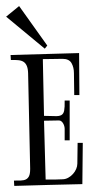

<svg xmlns="http://www.w3.org/2000/svg" viewBox="-34 -731 320 636"><path d="M111.8 -347.2Q133.8 -347.2 147.7 -346.4Q161.6 -345.7 168.9 -349.6Q176.3 -353.5 178.5 -364.3Q180.7 -375 180.2 -397.9H196.8V-266.1H180.2V-304.2Q180.2 -308.1 179 -313Q177.7 -317.9 175.3 -322Q172.9 -326.2 169.4 -329.1Q166 -332 161.1 -332L111.8 -331.1L117.2 -136.2Q132.3 -136.2 146.5 -136.2Q160.6 -136.2 174.8 -137.2Q184.1 -137.7 192.6 -142.6Q201.2 -147.5 207.8 -154.8Q214.4 -162.1 218.3 -171.1Q222.2 -180.2 222.2 -189L223.1 -257.8H240.2L238.8 -121.1Q182.6 -120.1 126 -118.4Q69.3 -116.7 13.2 -115.2L12.2 -132.8Q24.9 -132.8 34.9 -133.1Q44.9 -133.3 51.8 -136.7Q58.6 -140.1 62.3 -147.9Q65.9 -155.8 65.9 -170.9V-173.8L59.1 -488.8Q58.6 -503.9 54.7 -512.9Q50.8 -522 43.7 -526.4Q36.6 -530.8 26.1 -531.7Q15.6 -532.7 2 -532.2L1 -548.8L228 -555.2L229 -416H211.9L210.9 -488.8Q210.9 -507.8 202.9 -522Q194.8 -536.1 172.9 -536.1Q156.2 -536.1 140.4 -535.6Q124.5 -535.2 107.9 -535.2ZM122.6 -580.1 114.3 -569.8 -13.7 -675.8 29.3 -710.9Z"/></svg>

Font: Bigelow Rules
Style: Regular
Weight: 400
Designer: Astigmatic (AOETI)
Foundry: Astigmatic (AOETI)
Version: Version 1.001